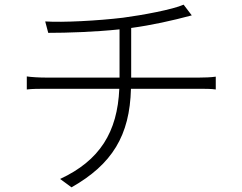

<svg xmlns="http://www.w3.org/2000/svg" viewBox="-20 -773 1040 824"><path d="M543 -440V-653C631 -665 717 -684 803 -707L768 -753C721 -732 591 -708 508 -697C400 -684 249 -676 174 -681L187 -632C269 -632 389 -636 493 -647V-440H180C149 -440 114 -442 95 -445V-389C118 -392 149 -392 182 -392H492C484 -206 408 -84 238 -5L287 31C461 -68 537 -191 542 -392H835C858 -392 887 -392 906 -389V-444C886 -441 856 -440 833 -440Z"/></svg>

Font: Spoqa Han Sans Neo Light
Style: Regular
Weight: 300
Designer: [Spoqa Han Sans Neo] Dong-huui Kim  Younghwa Kang  Yujin Lee  [Noto Sans] Ryoko NISHIZUKA  (kana & ideographs); Paul D. 
Foundry: Spoqa (http://www.spoqa-han-sans.com)
Version: Version 1.000